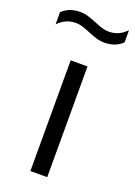

<svg xmlns="http://www.w3.org/2000/svg" viewBox="-187 -825 621 884"><g transform="rotate(20 123.5 -383.5)"><path d="M81.5 0V-542.5H164V0ZM115 -694Q92 -703.5 76.8 -708Q61.5 -712.5 46.5 -712.5Q20.5 -712.5 0 -703.5Q-20.5 -694.5 -40.5 -674.5V-733.5Q-7.5 -767 47.5 -767Q68 -767 86.8 -761.2Q105.5 -755.5 131 -745Q154 -735.5 169.2 -731Q184.5 -726.5 199.5 -726.5Q225.5 -726.5 246 -735.5Q266.5 -744.5 286.5 -764.5V-705.5Q253.5 -672 198.5 -672Q178 -672 159.2 -677.8Q140.5 -683.5 115 -694Z"/></g></svg>

Font: Encode Sans Semi Expanded
Style: Regular
Weight: 400
Width: 6
Designer: Multiple Designers
Foundry: Impallari Type
Version: Version 2.000